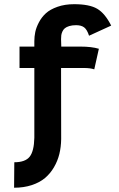

<svg xmlns="http://www.w3.org/2000/svg" viewBox="-20 -712 558 898"><path d="M266.1 -61.5Q265.6 -24.4 257.6 8.3Q249.5 41 232.4 70.3Q215.3 99.6 190.4 120.6Q165.5 141.6 128.4 153.8Q91.3 166 45.9 166L46.9 46.9Q98.1 46.9 118.7 21Q139.2 -4.9 140.6 -67.4V-394H71.3V-494.1H140.6V-519.5Q140.6 -541 145 -562.3Q149.4 -583.5 162.1 -607.7Q174.8 -631.8 194.6 -649.9Q214.4 -668 248.8 -680.2Q283.2 -692.4 327.1 -692.4Q398.4 -692.4 434.8 -670.9Q471.2 -649.4 500 -592.3L396.5 -544.9Q387.2 -573.7 373.5 -584Q359.9 -594.2 335.9 -594.2Q317.4 -594.2 304 -590.1Q290.5 -585.9 283.2 -579.8Q275.9 -573.7 271.7 -564.2Q267.6 -554.7 266.6 -546.9Q265.6 -539.1 265.6 -528.8L266.6 -494.1H356.4Q408.2 -494.1 442.4 -483.9L420.9 -387.7Q401.9 -394 373 -394H265.6Z"/></svg>

Font: Fantasque Sans Mono
Style: Bold
Weight: 700
Monospace: yes
Designer: Jany Belluz
Version: Version 1.8.0 ; ttfautohint (v1.8.2)